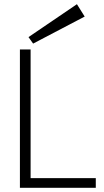

<svg xmlns="http://www.w3.org/2000/svg" viewBox="-20 -896 496 916"><path d="M75 0V-660H126V-46H437V0ZM138 -688 116 -719 347 -876 384 -817Z"/></svg>

Font: Lil Grotesk Light
Style: Regular
Weight: 300
Designer: Bastien Sozeau
Foundry: NBR — Bastien Sozeau
Version: Version 3.003; ttfautohint (v1.8.4.7-5d5b);gftools[0.9.33]